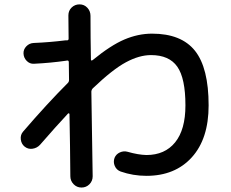

<svg xmlns="http://www.w3.org/2000/svg" viewBox="-20 -800 1040 865"><path d="M90.8 -139.6Q76.2 -151.4 73.7 -171.9Q71.3 -192.4 84 -207Q191.4 -332 286.1 -426.8Q291 -431.6 291 -440.4Q291 -453.1 290.5 -479.5Q290 -505.9 290 -519.5Q290 -528.3 282.2 -527.3Q281.2 -527.3 279.8 -526.9Q278.3 -526.4 277.3 -526.4Q210 -516.6 132.8 -512.7Q114.3 -511.7 100.6 -525.4Q86.9 -539.1 85.9 -558.6Q85 -577.1 98.6 -591.3Q112.3 -605.5 131.8 -606.4Q204.1 -609.4 274.4 -618.2H282.2Q289.1 -618.2 289.1 -626Q289.1 -642.6 288.6 -677.2Q288.1 -711.9 288.1 -730.5Q288.1 -752 302.7 -766.1Q317.4 -780.3 338.4 -780.3Q359.4 -780.3 373.5 -765.1Q387.7 -750 387.7 -728.5Q387.7 -694.3 388.2 -629.4Q388.7 -564.5 389.6 -532.2Q389.6 -524.4 397.5 -529.3Q478.5 -595.7 540.5 -622.1Q602.5 -648.4 665 -648.4Q796.9 -648.4 858.4 -571.3Q919.9 -494.1 919.9 -325.2Q919.9 -174.8 844.2 -91.3Q768.6 -7.8 639.6 -7.8Q579.1 -7.8 523.4 -27.3Q504.9 -34.2 497.1 -52.2Q489.3 -70.3 496.1 -88.9Q502.9 -105.5 520 -113.3Q537.1 -121.1 554.7 -116.2Q602.5 -102.5 639.6 -101.6Q722.7 -101.6 769 -158.7Q815.4 -215.8 815.4 -325.2Q815.4 -447.3 778.8 -499.5Q742.2 -551.8 660.2 -551.8Q607.4 -551.8 547.4 -519.5Q487.3 -487.3 398.4 -402.3Q392.6 -396.5 391.6 -387.7Q392.6 -324.2 394.5 -198.2Q396.5 -72.3 397.5 -5.9Q397.5 15.6 382.8 30.3Q368.2 44.9 347.2 44.9Q326.2 44.9 311.5 29.8Q296.9 14.6 296.9 -5.9Q296.9 -51.8 295.4 -144.5Q293.9 -237.3 293 -286.1Q293 -288.1 290.5 -289.1Q288.1 -290 287.1 -289.1Q231.4 -229.5 160.2 -147.5Q146.5 -132.8 126.5 -129.9Q106.4 -127 90.8 -139.6Z"/></svg>

Font: Rounded Mgen+ 2m medium
Style: Regular
Weight: 500
Designer: [Source Han Sans]
Ryoko NISHIZUKA  (kana & ideographs); Paul D. Hunt (Latin, Greek & Cyrillic); Wenlong ZHANG  (bopomofo
Version: Version 1.059.20150602